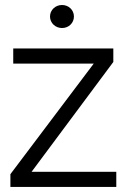

<svg xmlns="http://www.w3.org/2000/svg" viewBox="-20 -737 504 757"><path d="M21 0H438.5V-59.6H104.5L426.8 -492.7V-545.9H32.2V-486.3H349.6L21 -50.3ZM177.2 -671.9C177.2 -646.5 198.2 -626.5 224.6 -626.5C251 -626.5 271.5 -646.5 271.5 -671.9C271.5 -697.3 251 -717.3 224.6 -717.3C198.2 -717.3 177.2 -697.3 177.2 -671.9Z"/></svg>

Font: Guggenheim Sans Display Light
Style: Regular
Weight: 300
Designer: Modified by Tom Baber under direction of Pentagram Design 2023
Foundry: rsms
Version: Version 1.001;Glyphs 3.1.2 (3151)